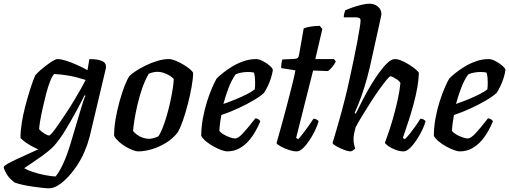

<svg xmlns="http://www.w3.org/2000/svg" viewBox="-87 -820 2758 1040"><path d="M178 200Q166 200 142.5 197.5Q119 195 91.5 191Q64 187 38 181.5Q12 176 -7 169Q-37 147 -51 123Q-65 99 -67 85Q-65 78 -46.5 67.5Q-28 57 -0.5 44Q27 31 58.5 17Q90 3 120 -11Q100 -20 78.5 -32Q57 -44 41.5 -56.5Q26 -69 24 -75Q24 -111 31 -155Q38 -199 49.5 -243Q61 -287 72.5 -324Q84 -361 93 -385Q102 -409 105 -413Q111 -421 126.5 -435Q142 -449 161.5 -464Q181 -479 198 -489.5Q215 -500 224 -500Q243 -500 270 -491.5Q297 -483 327.5 -469.5Q358 -456 387 -440L397 -500Q406 -500 421 -499Q436 -498 451.5 -494.5Q467 -491 477 -482.5Q487 -474 487 -459Q487 -458 487 -454.5Q487 -451 486 -448L399 -81Q389 -42 372 -1.5Q355 39 331.5 74.5Q308 110 281.5 138.5Q255 167 228.5 183.5Q202 200 178 200ZM214 136Q234 112 255 67Q276 22 296 -45L352 -233Q359 -257 365.5 -276Q372 -295 376 -301L371 -304Q351 -263 323 -212Q295 -161 266.5 -114Q238 -67 211 -36Q198 -20 175 -1.5Q152 17 127 34.5Q102 52 79.5 67Q57 82 44 91Q58 100 88.5 110.5Q119 121 154 128Q189 135 214 136ZM179 -86Q184 -86 198 -103Q212 -120 231 -148Q250 -176 272 -209Q294 -242 314.5 -276Q335 -310 351.5 -339.5Q368 -369 377 -387Q327 -403 284 -410.5Q241 -418 206 -419Q195 -407 183.5 -377Q172 -347 162 -308.5Q152 -270 143.5 -231Q135 -192 130 -162Q125 -132 125 -120Q135 -108 153 -97Q171 -86 179 -86Z M661 0Q650 0 631.5 -7Q613 -14 593 -26Q573 -38 556.5 -53Q540 -68 531 -84Q531 -128 539.5 -177Q548 -226 561 -272.5Q574 -319 588 -355Q602 -391 614 -408Q624 -419 647.5 -434.5Q671 -450 701.5 -465Q732 -480 765 -490Q798 -500 828 -500Q842 -500 862.5 -492Q883 -484 904 -471.5Q925 -459 940.5 -446.5Q956 -434 959 -425Q959 -395 951 -350Q943 -305 930.5 -256.5Q918 -208 903.5 -166.5Q889 -125 875 -102Q849 -69 812.5 -46.5Q776 -24 736.5 -12Q697 0 661 0ZM720 -68Q727 -68 735 -69.5Q743 -71 752.5 -74Q762 -77 770 -81Q781 -95 793 -125Q805 -155 816 -192.5Q827 -230 835.5 -269.5Q844 -309 849 -341.5Q854 -374 854 -393Q843 -404 829 -412Q815 -420 799 -425.5Q783 -431 767 -431Q755 -431 743.5 -428.5Q732 -426 719 -421Q699 -387 683.5 -342.5Q668 -298 657.5 -252.5Q647 -207 641 -169Q635 -131 634 -110Q642 -100 655.5 -90Q669 -80 686.5 -74Q704 -68 720 -68Z M1143 0Q1132 0 1112.5 -7Q1093 -14 1071 -26Q1049 -38 1030.5 -53Q1012 -68 1003 -84Q1003 -129 1011.5 -176.5Q1020 -224 1033.5 -267Q1047 -310 1061.5 -343.5Q1076 -377 1086 -394Q1096 -405 1117.5 -422.5Q1139 -440 1168 -458Q1197 -476 1231 -488Q1265 -500 1300 -500Q1316 -500 1337 -489Q1358 -478 1374 -464Q1390 -450 1391 -441Q1388 -420 1380.5 -396.5Q1373 -373 1363 -352.5Q1353 -332 1344 -318Q1326 -300 1288 -277.5Q1250 -255 1203.5 -233.5Q1157 -212 1112 -197Q1106 -164 1104 -145.5Q1102 -127 1101 -112Q1107 -102 1123 -92.5Q1139 -83 1157 -76.5Q1175 -70 1186 -70Q1195 -70 1205.5 -77Q1216 -84 1229.5 -98.5Q1243 -113 1259.5 -133Q1276 -153 1296 -179Q1305 -179 1313 -173.5Q1321 -168 1323 -163Q1313 -138 1297 -109.5Q1281 -81 1259 -56Q1237 -31 1208 -15.5Q1179 0 1143 0ZM1123 -257Q1158 -269 1189.5 -282Q1221 -295 1248 -308.5Q1275 -322 1293 -336Q1294 -346 1294.5 -355.5Q1295 -365 1295 -374Q1295 -389 1293.5 -402.5Q1292 -416 1288 -427Q1280 -429 1272 -429.5Q1264 -430 1255 -430Q1239 -430 1222 -427Q1205 -424 1189 -417Q1166 -384 1150 -341Q1134 -298 1123 -257Z M1520 0Q1501 0 1476 -8.5Q1451 -17 1432.5 -27.5Q1414 -38 1411 -45Q1424 -92 1437 -138Q1450 -184 1461.5 -228Q1473 -272 1483 -311Q1493 -350 1501 -382.5Q1509 -415 1513 -439L1436 -451Q1436 -466 1438 -479.5Q1440 -493 1443 -498L1510 -501Q1521 -502 1526 -506.5Q1531 -511 1533 -524L1558 -666Q1571 -672 1596 -676Q1621 -680 1645 -680L1659 -663L1621 -500H1722L1732 -487Q1725 -472 1712.5 -457Q1700 -442 1689 -435L1609 -438L1517 -73L1528 -66Q1538 -76 1553.5 -96Q1569 -116 1585 -138.5Q1601 -161 1611 -177Q1621 -177 1629 -172Q1637 -167 1639 -163Q1633 -142 1620 -114.5Q1607 -87 1589.5 -60.5Q1572 -34 1554 -17Q1536 0 1520 0Z M1813 0Q1802 0 1786.5 -5Q1771 -10 1755 -17.5Q1739 -25 1727.5 -32.5Q1716 -40 1714 -45Q1718 -58 1726 -84.5Q1734 -111 1744 -146Q1754 -181 1764 -217.5Q1774 -254 1782 -287Q1795 -338 1806.5 -392Q1818 -446 1829 -497Q1840 -548 1848 -592Q1856 -636 1861 -666.5Q1866 -697 1866 -708Q1866 -719 1859 -722.5Q1852 -726 1841 -726H1775Q1775 -737 1778 -748Q1781 -759 1783 -764Q1798 -771 1822 -779.5Q1846 -788 1871.5 -794Q1897 -800 1914 -800Q1942 -800 1960.5 -784Q1979 -768 1979 -743Q1979 -739 1975.5 -724Q1972 -709 1966 -681L1916 -455Q1902 -395 1886 -345Q1870 -295 1856 -260Q1842 -225 1834 -208L1840 -204Q1857 -238 1877.5 -278.5Q1898 -319 1921.5 -358Q1945 -397 1968.5 -429Q1992 -461 2013 -480.5Q2034 -500 2052 -500Q2068 -500 2089 -491Q2110 -482 2130.5 -469Q2151 -456 2165.5 -443.5Q2180 -431 2182 -425Q2181 -388 2173 -343.5Q2165 -299 2152.5 -253.5Q2140 -208 2127.5 -169.5Q2115 -131 2106 -105Q2097 -79 2095 -73L2106 -66Q2118 -77 2133.5 -96.5Q2149 -116 2164.5 -138Q2180 -160 2190 -177Q2200 -177 2208 -172.5Q2216 -168 2218 -163Q2213 -142 2199.5 -114.5Q2186 -87 2168.5 -60.5Q2151 -34 2132.5 -17Q2114 0 2099 0Q2079 0 2057 -8Q2035 -16 2018 -27.5Q2001 -39 1998 -47Q2002 -58 2014.5 -93Q2027 -128 2041 -176.5Q2055 -225 2066.5 -276.5Q2078 -328 2082 -371Q2076 -381 2065 -388.5Q2054 -396 2043.5 -401.5Q2033 -407 2028 -407Q2023 -407 2006.5 -387Q1990 -367 1967.5 -335.5Q1945 -304 1921 -266.5Q1897 -229 1875 -193Q1853 -157 1839 -130Q1834 -112 1831 -96.5Q1828 -81 1828 -64Q1828 -52 1830.5 -39.5Q1833 -27 1837 -15Q1833 -11 1826.5 -6.5Q1820 -2 1813 0Z M2403 0Q2392 0 2372.5 -7Q2353 -14 2331 -26Q2309 -38 2290.5 -53Q2272 -68 2263 -84Q2263 -129 2271.5 -176.5Q2280 -224 2293.5 -267Q2307 -310 2321.5 -343.5Q2336 -377 2346 -394Q2356 -405 2377.5 -422.5Q2399 -440 2428 -458Q2457 -476 2491 -488Q2525 -500 2560 -500Q2576 -500 2597 -489Q2618 -478 2634 -464Q2650 -450 2651 -441Q2648 -420 2640.5 -396.5Q2633 -373 2623 -352.5Q2613 -332 2604 -318Q2586 -300 2548 -277.5Q2510 -255 2463.5 -233.5Q2417 -212 2372 -197Q2366 -164 2364 -145.5Q2362 -127 2361 -112Q2367 -102 2383 -92.5Q2399 -83 2417 -76.5Q2435 -70 2446 -70Q2455 -70 2465.5 -77Q2476 -84 2489.5 -98.5Q2503 -113 2519.5 -133Q2536 -153 2556 -179Q2565 -179 2573 -173.5Q2581 -168 2583 -163Q2573 -138 2557 -109.5Q2541 -81 2519 -56Q2497 -31 2468 -15.5Q2439 0 2403 0ZM2383 -257Q2418 -269 2449.5 -282Q2481 -295 2508 -308.5Q2535 -322 2553 -336Q2554 -346 2554.5 -355.5Q2555 -365 2555 -374Q2555 -389 2553.5 -402.5Q2552 -416 2548 -427Q2540 -429 2532 -429.5Q2524 -430 2515 -430Q2499 -430 2482 -427Q2465 -424 2449 -417Q2426 -384 2410 -341Q2394 -298 2383 -257Z"/></svg>

Font: Texturina 12pt SemiBold
Style: Italic
Weight: 600
Italic angle: -11°
Version: Version 1.002